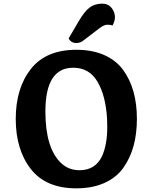

<svg xmlns="http://www.w3.org/2000/svg" viewBox="-20 -1018 834 1049"><path d="M599 -960Q608 -943 608 -923Q608 -903 595 -879Q584 -883 566 -883Q548 -883 521 -862L440 -800Q421 -783 397 -783Q368 -783 355 -808L410 -902Q441 -955 469 -976.5Q497 -998 538.5 -998Q580 -998 599 -960ZM414 -88Q502 -88 538 -166Q566 -229 566 -324Q566 -345 565 -368Q558 -494 513 -571Q468 -648 380 -648Q228 -648 228 -409Q228 -208 314 -127Q355 -88 414 -88ZM397 11Q231 11 148.5 -94.5Q66 -200 66 -368Q66 -536 148.5 -641Q231 -746 397 -746Q485 -746 550 -717Q615 -688 653 -635.5Q691 -583 709.5 -516.5Q728 -450 728 -368.5Q728 -287 709.5 -220Q691 -153 653 -100Q615 -47 549.5 -18Q484 11 397 11Z"/></svg>

Font: Laila
Style: Bold
Weight: 700
Designer: Hitesh Malaviya
Foundry: Indian Type Foundry
Version: Version 1.302;PS 1.0;hotconv 1.0.78;makeotf.lib2.5.61930; tt